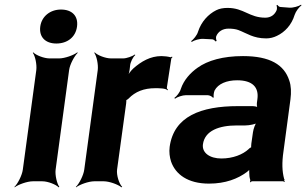

<svg xmlns="http://www.w3.org/2000/svg" viewBox="-20 -779 1315 825"><path d="M219 -50 277 -478C280 -502 300 -539 314 -552L312 -554C297 -542 258 -528 234 -528H193C169 -528 134 -542 123 -554L121 -552C131 -539 139 -502 136 -478L78 -50C75 -26 56 11 42 24L43 26C58 14 97 0 121 0H162C186 0 221 14 232 26L235 24C225 11 216 -26 219 -50ZM222 -592C269 -592 305 -619 311 -665C317 -711 289 -738 242 -738C196 -738 159 -709 153 -665C147 -619 176 -592 222 -592Z M700 -391 702 -393C700 -395 696 -399 697 -403L716 -527C716 -529 720 -532 721 -533L719 -536C718 -535 715 -533 713 -533C702 -536 686 -538 674 -538C626 -538 587 -515 553 -485C541 -474 530 -458 526 -449L528 -448C533 -457 537 -475 538 -488L539 -497C540 -511 551 -534 561 -542L560 -545C549 -537 524 -528 509 -528H457C433 -528 398 -542 387 -554L385 -552C395 -539 403 -502 400 -478L342 -50C339 -26 320 11 306 24L307 26C322 14 361 0 385 0H426C450 0 488 14 502 26L505 24C492 11 480 -26 483 -50L522 -334C522 -337 524 -350 522 -351L520 -348C521 -347 532 -354 533 -356C561 -385 598 -400 647 -400C664 -400 692 -400 700 -391Z M1198 -128 1228 -352C1232 -383 1231 -410 1223 -433C1201 -501 1140 -538 1024 -538C938 -538 872 -519 829 -488C799 -467 770 -436 757 -397C753 -382 739 -365 729 -358L732 -355C741 -362 764 -370 779 -370H872C880 -370 892 -364 895 -359L899 -361C896 -366 899 -383 902 -390C917 -419 954 -434 999 -434C1065 -434 1093 -404 1086 -353L1084 -338C1083 -331 1084 -318 1087 -314L1089 -317C1086 -321 1072 -323 1063 -323H1003C843 -323 727 -279 709 -148C706 -125 709 -104 715 -85C734 -30 787 10 878 10C949 10 1002 -11 1041 -40C1046 -44 1053 -50 1055 -54L1052 -55C1050 -51 1051 -43 1051 -37C1051 -26 1052 -16 1055 -7C1056 -5 1055 1 1054 3L1055 5C1056 3 1061 0 1064 0H1196C1198 0 1201 2 1202 3L1204 1C1203 0 1201 -2 1201 -4C1201 -5 1203 -7 1203 -7L1201 -10C1192 -43 1191 -80 1198 -128ZM852 -159C860 -218 922 -240 998 -240H1034C1052 -240 1081 -246 1089 -253L1085 -256C1077 -249 1069 -225 1067 -211L1060 -162C1060 -159 1058 -145 1060 -143L1062 -146C1060 -148 1050 -141 1048 -138C1023 -115 981 -98 931 -98C882 -98 847 -122 852 -159ZM958 -745C939 -745 923 -742 909 -735C875 -718 845 -686 831 -643C827 -628 811 -609 801 -602L804 -599C814 -606 838 -613 853 -612L893 -610C899 -609 904 -604 906 -601L911 -603C909 -607 907 -617 909 -623C917 -643 936 -656 962 -656C978 -656 993 -654 1004 -650C1041 -636 1068 -614 1124 -614C1140 -614 1156 -618 1170 -625C1204 -641 1233 -672 1246 -715C1251 -730 1265 -749 1275 -755L1274 -759C1264 -752 1239 -745 1224 -746L1185 -749C1179 -749 1174 -755 1172 -758L1168 -756C1170 -752 1171 -742 1169 -736C1161 -716 1144 -703 1120 -703C1051 -703 1028 -745 958 -745Z"/></svg>

Font: Asimov
Style: EdgeWideIt
Weight: 500
Designer: Google
Version: Version 2.000980: 2014